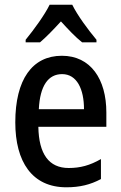

<svg xmlns="http://www.w3.org/2000/svg" viewBox="-20 -786 513 816"><path d="M287 -766H191C170 -723 125 -661 89 -617V-606H150C176 -628 207 -660 239 -695C270 -661 300 -629 329 -606H390V-617C354 -660 309 -721 287 -766ZM243 -549C117 -549 45 -448 45 -266C45 -99 116 10 262 10C319 10 364 -1 409 -25V-110C362 -83 321 -72 272 -72C188 -72 145 -131 143 -247H432V-308C432 -450 365 -549 243 -549ZM244 -471C307 -471 337 -407 337 -322H145C150 -422 185 -471 244 -471Z"/></svg>

Font: Noto Sans Thai Looped Condensed Medium
Style: Regular
Weight: 500
Width: 3
Designer: Sasikarn Vongin, Ben Mitchell
Foundry: The Fontpad Ltd
Version: Version 1.001